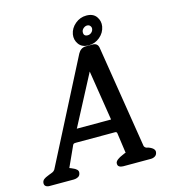

<svg xmlns="http://www.w3.org/2000/svg" viewBox="-129 -937 930 1037"><g transform="rotate(-15 336.0 -419.0)"><path d="M421 -679Q384 -679 366 -703.5Q348 -728 353 -759Q359 -792 386.5 -815Q414 -838 449 -838Q487 -838 504.5 -813.5Q522 -789 517 -759Q511 -725 483.5 -702Q456 -679 421 -679ZM463 -66 447 -180Q446 -189 436 -189H218Q208 -189 205 -187Q202 -185 200 -181L149 -69Q148 -68 148 -67V-66Q150 -65 156 -63Q158 -62 160.5 -61Q163 -60 165 -59Q178 -54 186.5 -46Q195 -38 193 -27Q191 -12 179.5 -6Q168 0 156 0H19Q6 0 -2 -6.5Q-10 -13 -8 -27Q-6 -38 3 -44.5Q12 -51 23 -55Q26 -57 29 -57.5Q32 -58 35 -60Q44 -63 53 -67Q62 -71 67 -79L360 -650Q367 -663 378 -670.5Q389 -678 404 -678H442Q469 -678 474 -652L566 -77Q568 -72 572.5 -68Q577 -64 590 -62Q610 -54 617 -45Q624 -36 622 -27Q620 -13 609.5 -6.5Q599 0 586 0H431Q418 0 409 -6Q400 -12 402 -27Q404 -36 415.5 -44.5Q427 -53 442 -59Q447 -61 451 -63Q455 -65 460 -67Q462 -67 462 -67ZM439 -785Q429 -785 419.5 -777.5Q410 -770 408 -759Q405 -733 430 -733Q441 -733 450 -740.5Q459 -748 461 -759Q463 -768 457 -776.5Q451 -785 439 -785ZM433 -261V-263L389 -541L243 -263Q241 -259 241 -259L243 -261Z"/></g></svg>

Font: Jura
Style: Bold Italic
Weight: 700
Designer: Ed Merritt
Foundry: Ten by Twenty
Version: Version 1.007